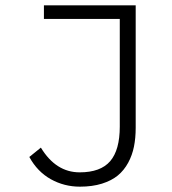

<svg xmlns="http://www.w3.org/2000/svg" viewBox="-20 -681 640 713"><path d="M276.9 12.2Q218.3 12.2 168.5 -15.6Q118.7 -43.5 88.9 -98.1L131.8 -132.8Q187.5 -41 275.9 -41Q353.5 -41 389.2 -82.5Q424.8 -124 424.8 -210.9V-610.8H143.1V-661.1H483.9V-206.1Q483.9 -168.5 477.5 -136.7Q471.2 -105 456.1 -76.9Q440.9 -48.8 417.7 -29.5Q394.5 -10.3 358.6 1Q322.8 12.2 276.9 12.2Z"/></svg>

Font: Office Code Pro D Light
Style: Regular
Weight: 300
Designer: Nathan Rutzky & Paul D. Hunt
Foundry: Adobe Systems Incorporated
Version: Version 1.004;PS 001.004;hotconv 1.0.70;makeotf.lib2.5.58329